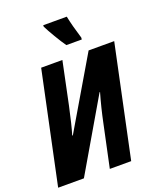

<svg xmlns="http://www.w3.org/2000/svg" viewBox="-172 -1053 958 1156"><g transform="rotate(-20 306.5 -475.0)"><path d="M148 -714H284L227 -441Q202 -325 184 -266H188L452 -714H616L465 0H328L386 -273Q405 -365 431 -455H428L162 0H-3ZM247 -941V-950H398Q410 -890 437 -802L436 -790H337Q317 -818 288.5 -866Q260 -914 247 -941Z"/></g></svg>

Font: Noto Sans Display Ex Bold Cond
Style: Italic
Weight: 800
Width: 3
Italic angle: -12°
Designer: Monotype Design team
Foundry: Monotype Imaging Inc.
Version: Version 1.000